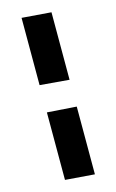

<svg xmlns="http://www.w3.org/2000/svg" viewBox="-114 -760 493 816"><g transform="rotate(-15 133.0 -351.5)"><path d="M198 -703V-406L69 -417V-713ZM198 -288V10L69 0V-297Z"/></g></svg>

Font: Palanquin
Style: Bold
Weight: 700
Designer: Pria Ravichandran
Version: Version 1.0.4